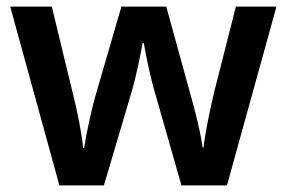

<svg xmlns="http://www.w3.org/2000/svg" viewBox="-20 -563 870 582"><path d="M450 -281 530 -1H668L818 -543H695L629 -283C616 -228 601 -156 597 -116H594C589 -159 572 -224 560 -267L484 -543H348L268 -268C258 -233 241 -155 235 -115H232C228 -158 214 -229 200 -283L137 -543H11L160 -1H295L377 -278C394 -335 407 -402 412 -432H416C421 -402 434 -335 450 -281Z"/></svg>

Font: Noto Sans Syriac SemiBold
Style: Regular
Weight: 600
Designer: Patrick Giasson and the Monotype Design Team
Foundry: Monotype Imaging Inc.
Version: Version 3.000